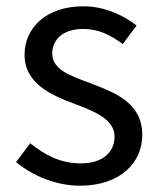

<svg xmlns="http://www.w3.org/2000/svg" viewBox="-20 -577 508 610"><path d="M234 13C362 13 432 -60 432 -148C432 -251 345 -283 266 -313C205 -336 146 -355 146 -407C146 -449 177 -485 245 -485C294 -485 332 -465 370 -437L414 -496C371 -529 312 -557 245 -557C127 -557 58 -489 58 -403C58 -311 144 -274 220 -246C280 -223 344 -198 344 -143C344 -96 309 -58 237 -58C172 -58 123 -84 76 -122L31 -62C83 -19 157 13 234 13Z"/></svg>

Font: Squished Noto Sans CJK JP Regular
Style: Regular
Weight: 400
Designer: Ryoko NISHIZUKA (kana & ideographs); Paul D. Hunt (Latin, Greek & Cyrillic); Wenlong ZHANG (bopomofo); Sandoll Communica
Foundry: Adobe Systems Incorporated
Version: Version 1.004;PS 1.004;hotconv 1.0.82;makeotf.lib2.5.63406